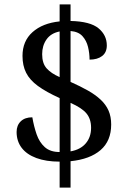

<svg xmlns="http://www.w3.org/2000/svg" viewBox="-20 -780 599 879"><path d="M253 -40Q191 -40 146.5 -56.5Q102 -73 79 -103.5Q56 -134 56 -176Q56 -206 75 -224.5Q94 -243 128 -243Q135 -202 147.5 -165.5Q160 -129 185 -106.5Q210 -84 253 -84V-331Q191 -359 153.5 -386.5Q116 -414 99.5 -447Q83 -480 83 -524Q83 -592 129 -633Q175 -674 253 -682V-760H303V-684Q393 -682 431 -650.5Q469 -619 469 -572Q469 -540 447.5 -523.5Q426 -507 390 -507Q390 -536 383 -565Q376 -594 357.5 -614.5Q339 -635 303 -638V-405Q348 -385 382.5 -365.5Q417 -346 441 -323.5Q465 -301 477 -273.5Q489 -246 489 -210Q489 -135 440.5 -93Q392 -51 303 -42V79H253ZM303 -87Q348 -95 372.5 -123.5Q397 -152 397 -195Q397 -235 376 -260.5Q355 -286 303 -309ZM253 -636Q213 -628 193 -599.5Q173 -571 173 -532Q173 -490 193.5 -467Q214 -444 253 -427Z"/></svg>

Font: Noto Serif Khojki
Style: Regular
Weight: 400
Designer: Juan Bruce
Version: Version 2.002